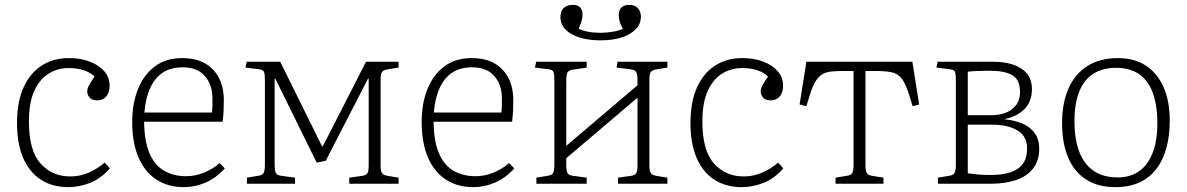

<svg xmlns="http://www.w3.org/2000/svg" viewBox="-20 -756 4883 790"><path d="M261 14Q196 14 148.5 -16.5Q101 -47 75.5 -106Q50 -165 50 -249Q50 -337 77 -396.5Q104 -456 152 -486.5Q200 -517 263 -517Q312 -517 349.5 -502.5Q387 -488 409 -463Q431 -438 431 -404Q431 -382 423.5 -368.5Q416 -355 404.5 -349Q393 -343 380 -343Q358 -343 348.5 -354.5Q339 -366 339 -380Q339 -392 346.5 -405.5Q354 -419 369 -441Q352 -458 324.5 -467Q297 -476 263 -476Q217 -476 180 -453Q143 -430 121 -382Q99 -334 99 -256Q99 -136 147 -83Q195 -30 269 -30Q309 -30 344.5 -45.5Q380 -61 411 -87L432 -63Q395 -21 350.5 -3.5Q306 14 261 14Z M736 14Q671 14 623 -17.5Q575 -49 549.5 -109Q524 -169 524 -254Q524 -331 548 -390Q572 -449 617.5 -483Q663 -517 729 -517Q786 -517 824 -495Q862 -473 881.5 -434Q901 -395 901 -344Q901 -323 900 -301Q899 -279 896 -255H573Q574 -174 595.5 -124.5Q617 -75 656 -53Q695 -31 745 -31Q783 -31 818 -45Q853 -59 884 -85L905 -63Q870 -24 826.5 -5Q783 14 736 14ZM574 -293H852Q854 -309 854 -322Q854 -335 854 -352Q854 -407 823 -443Q792 -479 731 -479Q684 -479 651 -458Q618 -437 598.5 -395Q579 -353 574 -293Z M996 0V-25L1044 -33Q1060 -35 1065 -45Q1070 -55 1070 -81V-424Q1070 -450 1066.5 -459.5Q1063 -469 1046 -471L990 -478L995 -502H1133L1306 -152L1317 -171L1486 -502H1620V-478L1577 -471Q1558 -468 1552 -460Q1546 -452 1546 -429V-74Q1546 -52 1552 -43.5Q1558 -35 1577 -32L1620 -25V0H1417V-25L1467 -32Q1486 -34 1491.5 -43Q1497 -52 1497 -75V-432H1494L1320 -94L1283 -87L1113 -432H1110V-77Q1110 -54 1115 -44.5Q1120 -35 1135 -33L1194 -25V0Z M1927 14Q1862 14 1814 -17.5Q1766 -49 1740.5 -109Q1715 -169 1715 -254Q1715 -331 1739 -390Q1763 -449 1808.5 -483Q1854 -517 1920 -517Q1977 -517 2015 -495Q2053 -473 2072.5 -434Q2092 -395 2092 -344Q2092 -323 2091 -301Q2090 -279 2087 -255H1764Q1765 -174 1786.5 -124.5Q1808 -75 1847 -53Q1886 -31 1936 -31Q1974 -31 2009 -45Q2044 -59 2075 -85L2096 -63Q2061 -24 2017.5 -5Q1974 14 1927 14ZM1765 -293H2043Q2045 -309 2045 -322Q2045 -335 2045 -352Q2045 -407 2014 -443Q1983 -479 1922 -479Q1875 -479 1842 -458Q1809 -437 1789.5 -395Q1770 -353 1765 -293Z M2187 0V-25L2235 -33Q2251 -35 2256 -45Q2261 -55 2261 -81V-424Q2261 -450 2257.5 -459.5Q2254 -469 2237 -471L2181 -478L2186 -502H2394V-478L2335 -469Q2320 -467 2315 -457.5Q2310 -448 2310 -425V-156L2603 -405V-428Q2603 -451 2597.5 -460Q2592 -469 2573 -471L2517 -478L2521 -502H2726V-478L2683 -471Q2664 -468 2658 -460Q2652 -452 2652 -429V-74Q2652 -52 2658 -43.5Q2664 -35 2683 -32L2726 -25V0H2523V-25L2573 -32Q2592 -34 2597.5 -43Q2603 -52 2603 -75V-354L2310 -105V-77Q2310 -54 2315 -44.5Q2320 -35 2335 -33L2394 -25V0ZM2451 -590Q2401 -590 2363.5 -602Q2326 -614 2306 -635.5Q2286 -657 2286 -685Q2286 -712 2300.5 -724Q2315 -736 2337 -736Q2357 -736 2367 -725.5Q2377 -715 2377 -697Q2377 -682 2372.5 -668Q2368 -654 2361 -638Q2376 -630 2399 -625.5Q2422 -621 2450 -621Q2476 -621 2502.5 -625.5Q2529 -630 2543 -638Q2533 -655 2529.5 -668.5Q2526 -682 2526 -695Q2526 -715 2537.5 -725.5Q2549 -736 2568 -736Q2593 -736 2605 -722Q2617 -708 2617 -687Q2617 -658 2596 -636Q2575 -614 2538 -602Q2501 -590 2451 -590Z M3032 14Q2967 14 2919.5 -16.5Q2872 -47 2846.5 -106Q2821 -165 2821 -249Q2821 -337 2848 -396.5Q2875 -456 2923 -486.5Q2971 -517 3034 -517Q3083 -517 3120.5 -502.5Q3158 -488 3180 -463Q3202 -438 3202 -404Q3202 -382 3194.5 -368.5Q3187 -355 3175.5 -349Q3164 -343 3151 -343Q3129 -343 3119.5 -354.5Q3110 -366 3110 -380Q3110 -392 3117.5 -405.5Q3125 -419 3140 -441Q3123 -458 3095.5 -467Q3068 -476 3034 -476Q2988 -476 2951 -453Q2914 -430 2892 -382Q2870 -334 2870 -256Q2870 -136 2918 -83Q2966 -30 3040 -30Q3080 -30 3115.5 -45.5Q3151 -61 3182 -87L3203 -63Q3166 -21 3121.5 -3.5Q3077 14 3032 14Z M3418 0V-25L3466 -33Q3482 -35 3487 -45Q3492 -55 3492 -81V-464H3453Q3420 -464 3398 -461.5Q3376 -459 3360.5 -448.5Q3345 -438 3333.5 -417.5Q3322 -397 3311 -362L3298 -319L3270 -326L3298 -502H3734L3762 -326L3735 -319L3722 -362Q3707 -410 3691 -431.5Q3675 -453 3649.5 -458.5Q3624 -464 3580 -464H3541V-77Q3541 -54 3546 -45Q3551 -36 3566 -33L3615 -25V0Z M3839 0V-25L3887 -33Q3903 -35 3908 -45Q3913 -55 3913 -81V-424Q3913 -450 3909.5 -459.5Q3906 -469 3889 -471L3833 -478L3838 -502H4064Q4113 -502 4149 -490Q4185 -478 4205.5 -453Q4226 -428 4226 -389Q4226 -339 4196 -308Q4166 -277 4114 -266V-265Q4156 -261 4188 -247Q4220 -233 4238 -207.5Q4256 -182 4256 -145Q4256 -95 4230.5 -62.5Q4205 -30 4160.5 -15Q4116 0 4057 0ZM4056 -36Q4104 -36 4137.5 -47Q4171 -58 4188.5 -82Q4206 -106 4206 -145Q4206 -196 4166 -219.5Q4126 -243 4063 -243H3962V-43Q3983 -40 4004.5 -38Q4026 -36 4056 -36ZM3962 -282H4057Q4113 -282 4145 -307.5Q4177 -333 4177 -377Q4177 -428 4145.5 -446.5Q4114 -465 4052 -465Q4027 -465 4002 -464Q3977 -463 3962 -461Z M4569 14Q4497 14 4448 -18Q4399 -50 4374.5 -109Q4350 -168 4350 -249Q4350 -332 4376.5 -392Q4403 -452 4454.5 -484.5Q4506 -517 4580 -517Q4648 -517 4695.5 -485.5Q4743 -454 4768 -396.5Q4793 -339 4793 -261Q4793 -175 4767.5 -113Q4742 -51 4692.5 -18.5Q4643 14 4569 14ZM4578 -26Q4631 -26 4667 -51.5Q4703 -77 4722.5 -127Q4742 -177 4742 -249Q4742 -306 4731 -349Q4720 -392 4698.5 -420.5Q4677 -449 4645.5 -463Q4614 -477 4572 -477Q4518 -477 4479.5 -453Q4441 -429 4421 -380Q4401 -331 4401 -257Q4401 -181 4421.5 -129.5Q4442 -78 4481.5 -52Q4521 -26 4578 -26Z"/></svg>

Font: Literata ExtraLight
Style: Regular
Weight: 250
Designer: Latin by Veronika Burian and Jose Scaglione. Greek by Irene Vlachou. Cyrillic by Vera Evstafieva.
Foundry: TypeTogether
Version: Version 3.103;gftools[0.9.29]